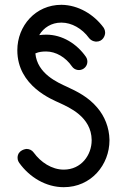

<svg xmlns="http://www.w3.org/2000/svg" viewBox="-20 -774 522 798"><path d="M417 -638C417 -649 412 -657 410 -660C370 -714 306 -753 236 -754H235C128 -754 52 -667 52 -565C52 -416 198 -360 228 -346C266 -328 360 -289 361 -192V-191C361 -130 318 -69 245 -69C195 -69 149 -100 120 -140C113 -150 102 -155 90 -155C90 -155 53 -152 53 -118C53 -106 59 -99 60 -97C103 -37 171 4 245 4C359 4 435 -89 435 -191V-193C434 -244 415 -291 384 -327C347 -371 300 -394 259 -413C220 -431 135 -467 127 -552C142 -559 158 -560 172 -560C212 -560 253 -536 279 -498C290 -482 312 -478 328 -489C344 -500 348 -522 337 -538C300 -591 240 -630 172 -630C161 -630 151 -629 143 -628C161 -659 194 -680 234 -680H236C277 -680 321 -656 350 -616C361 -602 377 -601 380 -601C408 -601 417 -626 417 -638Z"/></svg>

Font: LS
Style: RegularAlt
Weight: 500
Designer: BSozoo
Foundry: BSozoo
Version: Version 001.000